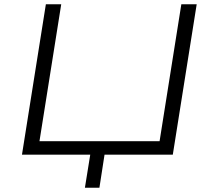

<svg xmlns="http://www.w3.org/2000/svg" viewBox="-20 -725 990 900"><path d="M378 155 403 0H83L195 -705H267L165 -63H728L830 -705H902L790 0H470L446 155Z"/></svg>

Font: Nunito Sans 10pt Expanded Light
Style: Italic
Weight: 300
Width: 7
Italic angle: -9°
Designer: Vernon Adams
Foundry: Vernon Adams
Version: Version 3.101;gftools[0.9.27]